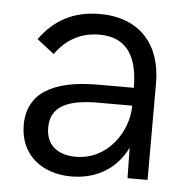

<svg xmlns="http://www.w3.org/2000/svg" viewBox="-43 -539 590 591"><g transform="rotate(5 252.0 -243.0)"><path d="M198.2 9.8C267.6 9.8 334 -21 369.6 -94.2L371.1 0H433.1V-299.3C433.1 -418 366.2 -496.1 242.2 -496.1C161.6 -496.1 101.6 -462.9 58.1 -402.3L111.3 -360.8C134.8 -394.5 176.8 -432.6 246.6 -432.6C335 -432.6 366.2 -370.6 366.2 -278.8H254.4C116.2 -278.8 38.6 -233.4 38.6 -135.7C38.6 -43.9 106.4 9.8 198.2 9.8ZM206.5 -51.8C155.8 -51.8 114.3 -75.7 114.3 -133.8C114.3 -198.7 165 -223.6 261.7 -223.6H366.2C366.2 -145 306.6 -51.8 206.5 -51.8Z"/></g></svg>

Font: HK Grotesk
Style: Regular
Weight: 400
Designer: Alfredo Marco Pradil and Stefan Peev
Foundry: Hanken Design Co.
Version: Version 1.045;PS 001.045;hotconv 1.0.88;makeotf.lib2.5.64775